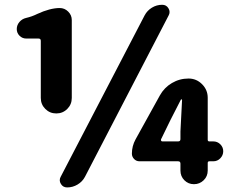

<svg xmlns="http://www.w3.org/2000/svg" viewBox="-20 -778 970 811"><path d="M283.2 -364.3Q283.2 -336.9 264.2 -317.9Q245.1 -298.8 217.8 -298.8Q190.4 -298.8 171.4 -317.9Q152.3 -336.9 152.3 -364.3V-605.5Q152.3 -615.2 142.6 -615.2H90.8Q74.2 -615.2 62.5 -627Q50.8 -638.7 50.8 -655.3Q50.8 -671.9 62 -685.1Q73.2 -698.2 89.8 -702.1Q115.2 -708 136.7 -718.8Q191.4 -744.1 232.4 -744.1Q252.9 -744.1 268.1 -729Q283.2 -713.9 283.2 -693.4ZM590.8 -712.9Q601.6 -733.4 621.6 -745.6Q641.6 -757.8 665 -757.8Q682.6 -757.8 691.4 -743.2Q696.3 -735.4 696.3 -727.5Q696.3 -719.7 692.4 -712.9L338.9 -31.2Q328.1 -10.7 307.6 1.5Q287.1 13.7 263.7 13.7Q246.1 13.7 237.3 -1Q232.4 -8.8 232.4 -16.6Q232.4 -24.4 236.3 -31.2ZM660.2 -189.5Q659.2 -186.5 660.6 -183.6Q662.1 -180.7 666 -180.7H732.4Q742.2 -180.7 742.2 -190.4V-222.7L749 -355.5Q749 -358.4 746.6 -358.4Q744.1 -358.4 743.2 -355.5L700.2 -271.5ZM880.9 -180.7Q898.4 -180.7 910.6 -168.5Q922.9 -156.2 922.9 -139.2Q922.9 -122.1 910.6 -109.4Q898.4 -96.7 880.9 -96.7H864.3Q857.4 -96.7 857.4 -89.8V-57.6Q857.4 -33.2 840.3 -16.6Q823.2 0 799.3 0Q775.4 0 758.8 -16.6Q742.2 -33.2 742.2 -57.6V-86.9Q742.2 -96.7 732.4 -96.7H569.3Q555.7 -96.7 546.4 -106.4Q537.1 -116.2 537.1 -128.9Q537.1 -161.1 552.7 -189.5L655.3 -375Q673.8 -408.2 706.1 -427.2Q738.3 -446.3 776.4 -446.3Q809.6 -446.3 833.5 -422.4Q857.4 -398.4 857.4 -365.2V-187.5Q857.4 -180.7 864.3 -180.7Z"/></svg>

Font: Gen Jyuu GothicX Heavy
Style: Bold
Weight: 900
Designer: [Source Han Sans]
Ryoko NISHIZUKA  (kana & ideographs); Paul D. Hunt (Latin, Greek & Cyrillic); Wenlong ZHANG  (bopomofo
Version: Version 1.002.20150607